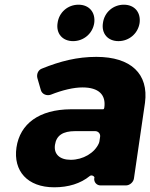

<svg xmlns="http://www.w3.org/2000/svg" viewBox="-20 -789 640 817"><path d="M291 -614C336 -614 374 -646 381 -691C387 -737 359 -769 314 -769C269 -769 231 -737 225 -691C218 -646 246 -614 291 -614ZM484 -614C529 -614 567 -646 574 -691C580 -737 552 -769 507 -769C462 -769 424 -737 418 -691C411 -646 439 -614 484 -614ZM390 -547C309 -547 237 -529 158 -497C142 -491 135 -473 139 -457L154 -405C159 -388 179 -380 196 -386C246 -406 294 -417 331 -417C401 -417 431 -385 424 -332L423 -328C423 -326 421 -324 419 -324H281C147 -323 65 -263 50 -161C36 -62 96 8 211 8C271 8 323 -8 362 -40C369 -46 383 -40 382 -31H381C379 -14 391 0 408 0H516C532 0 548 -14 550 -30L597 -352C613 -474 538 -547 390 -547ZM281 -109C233 -109 208 -134 214 -173C220 -213 248 -231 300 -231H385C398 -231 408 -220 406 -207L403 -187C403 -186 401 -180 401 -180C383 -138 333 -109 281 -109Z"/></svg>

Font: Trueno
Style: RoundBdIt
Weight: 700
Designer: Julieta Ulanovsky, Jasper
Foundry: Julieta Ulanovsky, Cannot Into Space Fonts
Version: Version 3.001